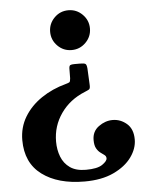

<svg xmlns="http://www.w3.org/2000/svg" viewBox="-54 -580 677 865"><g transform="rotate(-5 284.0 -147.5)"><path d="M377.5 -445Q377.5 -408 351 -381.5Q324.5 -355 287.5 -355Q250 -355 223.8 -381.5Q197.5 -408 197.5 -445Q197.5 -482 223.8 -508.5Q250 -535 287.5 -535Q324.5 -535 351 -508.5Q377.5 -482 377.5 -445ZM401 144.5Q401 135 393.2 129.2Q385.5 123.5 375.5 116.2Q365.5 109 357.8 95.5Q350 82 350 57.5Q350 18.5 379.8 -3.2Q409.5 -25 443 -25Q478.5 -25 506.8 -0.8Q535 23.5 535 71Q535 112 507 150.8Q479 189.5 425.2 214.8Q371.5 240 294 240Q173.5 240 101.8 186.5Q30 133 30 30Q30 -27.5 58.2 -74.5Q86.5 -121.5 135.8 -155Q185 -188.5 248.5 -205.5Q259.5 -208.5 263.8 -211.2Q268 -214 269 -228.5L269.5 -273.5Q270 -285.5 275.2 -288.2Q280.5 -291 293.5 -291H319Q338 -291 343.5 -287.2Q349 -283.5 350.5 -266.5L354 -194.5Q355.5 -175 349.2 -171.2Q343 -167.5 329.5 -162Q260.5 -134 220.8 -77.2Q181 -20.5 181 50Q181 87 193.2 118.5Q205.5 150 232.5 169Q259.5 188 304 188Q356 188 378.5 172.5Q401 157 401 144.5Z"/></g></svg>

Font: Besley* Narrow
Style: Bold
Weight: 700
Width: 4
Designer: Owen Earl
Foundry: indestructible type*
Version: Version 3.000; ttfautohint (v1.8.3)